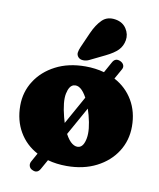

<svg xmlns="http://www.w3.org/2000/svg" viewBox="-90 -829 804 968"><g transform="rotate(10 312.0 -345.0)"><path d="M141.5 64Q129.5 59 125.5 47.2Q121.5 35.5 128 23L153 -22Q92.5 -54 58.8 -112Q25 -170 25 -246Q25 -315.5 61.5 -372.5Q98 -429.5 163.2 -463.2Q228.5 -497 315.5 -497Q366.5 -497 411.5 -484.5L442.5 -540.5Q456.5 -566 483.5 -553.5Q496 -547.5 500.5 -536.8Q505 -526 498.5 -514.5L469 -462Q530 -429.5 564 -371.8Q598 -314 598 -239Q598 -167.5 561.5 -110.2Q525 -53 459.5 -19.5Q394 14 307.5 14Q255.5 14 210.5 1.5L183 50.5Q168 77.5 141.5 64ZM253 -226Q257 -211.5 261 -198L341 -341.5Q308 -402.5 272.5 -392.5Q250 -386 241.5 -344.8Q233 -303.5 253 -226ZM353 -92Q376.5 -98.5 384.2 -142Q392 -185.5 372.5 -258Q368 -274.5 363 -289.5L282.5 -145.5Q299.5 -113.5 317.8 -100.5Q336 -87.5 353 -92ZM307.5 -666Q327.5 -711 354.2 -737.2Q381 -763.5 424 -756Q461 -749.5 479.2 -721.2Q497.5 -693 492 -661.5Q486.5 -631 466.5 -610.5Q446.5 -590 404.5 -569.5L326.5 -531.5Q312.5 -525 297 -525.5Q281.5 -526 272.5 -535.5Q262.5 -546.5 264.5 -559.8Q266.5 -573 273 -588Z"/></g></svg>

Font: Fraunces 9pt S100 Black
Style: Regular
Weight: 900
Version: Version 1.000; ttfautohint (v1.8.3)